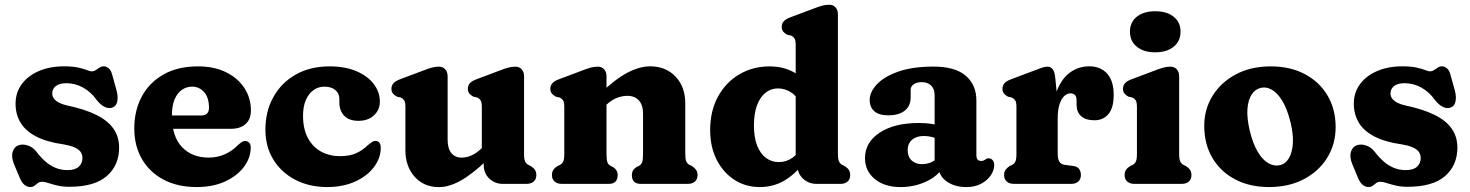

<svg xmlns="http://www.w3.org/2000/svg" viewBox="-20 -769 6148 803"><path d="M257.3 -421Q227.7 -421 213 -408.7Q198.4 -396.4 198.4 -378.6Q198.4 -365.9 205.9 -356.2Q213.5 -346.5 226.8 -339.5Q240.2 -332.6 258.3 -328.5Q334.9 -312.5 383.5 -288.2Q432.1 -263.9 455.1 -230Q478.2 -196.2 478.2 -151.8Q478.2 -77.8 426.9 -32.8Q375.6 12.2 269.6 12.2Q241.6 12.2 219.8 6.9Q198.1 1.7 182.3 -3.6Q166.6 -8.8 156 -8.8Q145.7 -8.8 138.5 -3.3Q131.3 2.2 124.2 7.7Q117.1 13.2 107 13.2Q93.4 13.2 82 3.8Q70.6 -5.5 62 -26.6L38.2 -83.6Q26.4 -113.5 33.1 -134.3Q39.7 -155.1 57.2 -161.4Q75.1 -167.6 96 -160.7Q116.9 -153.8 131.2 -135.8Q148.2 -113.2 167.7 -95.6Q187.2 -78 210.6 -67.8Q234 -57.6 262.4 -57.6Q294.3 -57.6 309.6 -71.9Q324.8 -86.3 324.8 -108.4Q324.8 -123.9 316.1 -135Q307.4 -146 289.7 -153.4Q272.1 -160.8 245.6 -165.2Q176.6 -174.9 132.3 -197.6Q87.9 -220.2 66.5 -255.1Q45.1 -289.9 45.1 -335.6Q45.1 -381.9 70.9 -417Q96.7 -452.1 142.4 -471.8Q188.1 -491.6 248 -491.6Q284.6 -491.6 307.8 -486.3Q331.1 -481.1 344.1 -475.8Q357.1 -470.6 362.6 -470.6Q372.4 -470.6 380.4 -475.8Q388.4 -481.1 396.2 -486.3Q404.1 -491.6 413.4 -491.6Q425.1 -491.6 434.9 -483.1Q444.7 -474.7 449.8 -454.6L468 -388.8Q474.4 -365 470.3 -344.2Q466.2 -323.5 446.6 -318.2Q431.7 -314.3 415.3 -323.2Q399 -332 384.4 -350.8Q360.9 -383.9 327.9 -402.5Q295 -421 257.3 -421Z M1029.4 -307.6Q1029.4 -270.2 1007.1 -250.2Q984.8 -230.2 944.2 -230.2H652.4V-286H820.8Q854 -286 854 -317.8Q854 -361.8 833.4 -384.2Q812.8 -406.6 783.6 -406.6Q760 -406.6 740.7 -393.3Q721.4 -380 710.2 -353.3Q699 -326.6 699 -285.8Q699 -198 741.1 -153.9Q783.3 -109.9 852.6 -109.9Q890.1 -109.9 921.4 -124.3Q952.8 -138.7 974.2 -161.5Q986.1 -171.9 993 -176Q1000 -180.1 1007 -179.3Q1015.4 -178.9 1022 -172.4Q1028.6 -166 1028.6 -150.9Q1028.1 -108.3 1000 -70.8Q971.9 -33.4 921.3 -10Q870.8 13.3 802.1 13.3Q722.9 13.3 664.3 -17.6Q605.7 -48.4 573.7 -103.7Q541.6 -159 541.6 -231.6Q541.6 -306.5 572.9 -365.1Q604.1 -423.7 663.8 -457.5Q723.4 -491.4 808.4 -491.4Q876.4 -491.4 926 -466.6Q975.6 -441.9 1002.5 -400.2Q1029.4 -358.6 1029.4 -307.6Z M1568.7 -343.8Q1568.7 -309.9 1544.2 -286.8Q1519.8 -263.7 1479.1 -263.7Q1439.5 -263.7 1419.4 -285.1Q1399.3 -306.4 1399.3 -340.1V-355.4Q1399.3 -378.8 1382.2 -392.7Q1365.1 -406.6 1336.3 -406.6Q1311.8 -406.6 1291.6 -392.5Q1271.5 -378.4 1259.4 -351.3Q1247.4 -324.2 1247.4 -284.9Q1247.4 -229.4 1267.8 -191.6Q1288.3 -153.8 1323.2 -134.8Q1358.2 -115.9 1401.9 -115.9Q1442.1 -115.9 1469.3 -128.1Q1496.6 -140.3 1518.4 -161.9Q1530.8 -171.9 1537.5 -176Q1544.2 -180.1 1550.8 -179.7Q1561.2 -179.3 1566.8 -172Q1572.5 -164.8 1572.4 -149.3Q1571.9 -106.7 1543.4 -69.4Q1515 -32.2 1464.7 -9.4Q1414.4 13.3 1348.3 13.3Q1273.7 13.3 1215.2 -17Q1156.8 -47.2 1123.4 -101.3Q1090 -155.4 1090 -227.2Q1090 -302.9 1123.1 -362.7Q1156.1 -422.5 1216.4 -456.9Q1276.7 -491.4 1358.5 -491.4Q1423.4 -491.4 1470.5 -471.3Q1517.6 -451.2 1543.1 -417.7Q1568.7 -384.3 1568.7 -343.8Z M2003.1 -79V-104.6L1995.1 -107.7V-321.4Q1995.1 -341.8 1989.7 -349.6Q1984.2 -357.4 1974.9 -361.4L1959.9 -364.6Q1949.6 -370.2 1943.1 -377.7Q1936.7 -385.2 1936.7 -397.4Q1936.7 -411.2 1945.1 -420.8Q1953.6 -430.4 1971.9 -437.2L2067.7 -473.2Q2089.6 -481.7 2104.5 -485.9Q2119.4 -490.2 2135.1 -490.2Q2152.1 -490.2 2161.9 -479Q2171.7 -467.8 2171.7 -450.2V-125.8Q2171.7 -102.9 2176.2 -93.8Q2180.8 -84.7 2188.7 -79.8L2199.3 -74.8Q2210.8 -68 2216.9 -59Q2223.1 -50 2223.1 -36.8Q2223.1 -19.7 2212.2 -9.8Q2201.4 0 2182.1 0H2082.3Q2049.6 0 2026.3 -22.2Q2003.1 -44.5 2003.1 -79ZM1675.5 -141.6V-321.4Q1675.5 -341.8 1670.1 -349.6Q1664.6 -357.4 1655.3 -361.4L1640.3 -364.6Q1630 -370.2 1623.6 -377.7Q1617.1 -385.2 1617.1 -397.4Q1617.1 -411.2 1625.6 -420.8Q1634 -430.4 1652.3 -437.2L1748.1 -473.2Q1770 -481.7 1784.9 -485.9Q1799.8 -490.2 1815.5 -490.2Q1832.5 -490.2 1842.3 -479Q1852.1 -467.8 1852.1 -450.2V-184.4Q1852.1 -147.8 1867.8 -128.8Q1883.5 -109.8 1910.9 -109.8Q1929.4 -109.8 1948.9 -117.6Q1968.5 -125.5 1989.7 -144.6L2008.7 -162.2L2042.5 -123.4L2018.1 -100.4Q1954 -39.6 1905.8 -13Q1857.5 13.6 1815.7 13.6Q1753.5 13.6 1714.5 -29.4Q1675.5 -72.5 1675.5 -141.6Z M2516.6 -450.2V-125.8Q2516.6 -100.5 2520.3 -90.6Q2524.1 -80.7 2532.8 -75.8L2544.2 -70Q2563.2 -58 2563.2 -36.8Q2563.2 0 2526.2 0H2329.4Q2310.6 0 2299.5 -9.8Q2288.4 -19.6 2288.4 -36.8Q2288.4 -50 2294.6 -59Q2300.8 -68 2312.2 -74.8L2323 -79.8Q2331.3 -84.7 2335.7 -93.8Q2340 -102.9 2340 -125.8V-321.4Q2340 -341.8 2334.6 -349.6Q2329.1 -357.4 2319.8 -361.4L2304.8 -364.6Q2294.5 -370.2 2288.1 -377.7Q2281.6 -385.2 2281.6 -397.4Q2281.6 -411.2 2290.1 -420.8Q2298.5 -430.4 2316.8 -437.2L2412.6 -473.2Q2434.5 -481.7 2449.4 -485.9Q2464.3 -490.2 2480 -490.2Q2497 -490.2 2506.8 -479Q2516.6 -467.8 2516.6 -450.2ZM2499 -315.8 2465.2 -354.6 2489.6 -377.6Q2555.1 -439.8 2605.4 -465.7Q2655.8 -491.6 2698.9 -491.6Q2764.6 -491.6 2805.3 -448.7Q2846 -405.9 2846 -336.4V-125.8Q2846 -102.9 2850.3 -93.6Q2854.7 -84.3 2863 -79.8L2873.6 -74.8Q2885 -67.2 2891.2 -58.6Q2897.4 -50 2897.4 -36.8Q2897.4 -19.6 2886.5 -9.8Q2875.7 0 2856.4 0H2659.6Q2622.6 0 2622.6 -36.8Q2622.6 -58 2641.6 -70L2653.2 -75.8Q2661.9 -80.7 2665.7 -90.6Q2669.4 -100.5 2669.4 -125.8V-293.6Q2669.4 -329.8 2652 -349Q2634.6 -368.2 2603.7 -368.2Q2583.9 -368.2 2562 -360.4Q2540.2 -352.6 2518 -332.6Z M3315.8 -100.8 3307.8 -104V-580.4Q3307.8 -600.8 3302.4 -608.6Q3296.9 -616.4 3287.6 -620.4L3272.6 -623.6Q3262.3 -628.8 3255.9 -636.5Q3249.4 -644.2 3249.4 -656.4Q3249.4 -670.2 3257.9 -679.8Q3266.3 -689.4 3284.6 -696.2L3380.4 -732.2Q3402.3 -740.7 3417.2 -744.9Q3432.1 -749.2 3447.8 -749.2Q3464.8 -749.2 3474.6 -738Q3484.4 -726.8 3484.4 -709.2V-125.8Q3484.4 -102.9 3488.9 -93.8Q3493.5 -84.7 3501.4 -79.8L3512 -74.8Q3523.4 -68 3529.6 -59Q3535.8 -50 3535.8 -36.8Q3535.8 -19.7 3524.9 -9.8Q3514.1 0 3494.8 0H3395Q3362.3 0 3339.1 -21.2Q3315.8 -42.5 3315.8 -73.4ZM2950.1 -224.7Q2950.1 -305 2982.9 -365Q3015.7 -425 3072.1 -458.1Q3128.5 -491.3 3198.9 -491.3Q3259.6 -491.3 3305.8 -463.6Q3352 -436 3383.1 -383L3336.1 -324.3Q3315.5 -365 3289.4 -382.1Q3263.3 -399.2 3233.5 -399.2Q3204.5 -399.2 3181.8 -381.3Q3159.1 -363.4 3146.1 -328.8Q3133.2 -294.1 3133.2 -244.2Q3133.2 -193.2 3146.9 -159.2Q3160.6 -125.2 3184.2 -108.1Q3207.9 -91.1 3237.6 -91.1Q3269.3 -91.1 3295.5 -110Q3321.8 -128.9 3341.5 -167.1L3371.4 -129.3Q3330.7 -63.1 3277.5 -24.8Q3224.3 13.4 3158.1 13.4Q3098.2 13.4 3051.3 -17.1Q3004.3 -47.6 2977.2 -101.2Q2950.1 -154.8 2950.1 -224.7Z M3904.9 -74.6V-89.4L3888.9 -95.6V-370.5Q3888.9 -396.2 3874.6 -410.9Q3860.2 -425.5 3835.2 -425.5Q3814.5 -425.5 3801.6 -416.6Q3788.7 -407.7 3788.7 -393.9V-362.1Q3788.7 -326.1 3764.2 -306.4Q3739.7 -286.7 3694.5 -286.7Q3655.9 -286.7 3636.6 -303.9Q3617.3 -321 3617.3 -351.1Q3617.3 -384 3647.1 -416.1Q3676.9 -448.2 3736.4 -469.3Q3795.9 -490.5 3884.2 -490.5Q3974.7 -490.5 4019.1 -452.2Q4063.5 -414 4063.5 -348.7V-117.2Q4063.5 -108.6 4068.2 -102.2Q4073 -95.9 4083.4 -95.9Q4089.9 -95.9 4093.7 -97.6Q4097.6 -99.4 4100.7 -101.7Q4103.5 -103.7 4106.4 -105.3Q4109.3 -107 4113.4 -107Q4125.1 -107 4131.6 -99Q4138.1 -91 4138.1 -78.8Q4138.1 -57 4123.7 -35.7Q4109.4 -14.4 4083.3 -0.5Q4057.2 13.4 4021.5 13.4Q3971.7 13.4 3938.3 -10.9Q3904.9 -35.3 3904.9 -74.6ZM3597.7 -107.1Q3597.7 -174 3659.2 -214.3Q3720.6 -254.6 3822.6 -254.6Q3852.2 -254.6 3877 -250.8Q3901.9 -247 3918.3 -240L3901.1 -187.6Q3887.7 -193.7 3873.6 -197Q3859.5 -200.2 3843 -200.2Q3812.5 -200.2 3794.3 -184.2Q3776.1 -168.2 3776.1 -141.3Q3776.1 -113.3 3792.8 -97.9Q3809.5 -82.5 3836.1 -82.5Q3858.8 -82.5 3878 -92Q3897.2 -101.6 3909.1 -116.3L3921.9 -64.9Q3895.2 -27.4 3847.6 -7Q3800 13.4 3746.7 13.4Q3679.3 13.4 3638.5 -20.3Q3597.7 -54 3597.7 -107.1Z M4380.9 -264Q4380.9 -341.1 4401.2 -391.6Q4421.5 -442.1 4456.5 -466.8Q4491.6 -491.6 4535.6 -491.6Q4582.8 -491.6 4610.3 -461.2Q4637.8 -430.8 4637.8 -372.4Q4637.8 -317.6 4615.7 -291.8Q4593.7 -266 4557.6 -266Q4520.6 -266 4501.6 -283.3Q4482.6 -300.5 4482.6 -330.2V-350Q4482.6 -365.1 4475.5 -371.9Q4468.5 -378.6 4456.9 -378.6Q4442.8 -378.6 4430.6 -367Q4418.4 -355.4 4411 -332.2Q4403.6 -308.9 4403.6 -274.4ZM4393.2 -445.4 4403.6 -342.8V-125.8Q4403.6 -104.5 4410.1 -93.3Q4416.7 -82.1 4431.8 -79.8L4468.8 -74.8Q4485.8 -72.6 4493.2 -62.3Q4500.6 -52 4500.6 -36.8Q4500.6 -19.6 4489.7 -9.8Q4478.9 0 4459.6 0H4220.4Q4201.6 0 4190.5 -9.8Q4179.4 -19.6 4179.4 -36.8Q4179.4 -50 4185.6 -58.8Q4191.8 -67.6 4203.2 -74.8L4214 -79.8Q4222.3 -84.3 4226.7 -93.6Q4231 -102.9 4231 -125.8V-321.4Q4231 -341.8 4225.6 -349.6Q4220.1 -357.4 4210.8 -361.4L4195.8 -364.6Q4185.5 -369.8 4179.1 -377.5Q4172.6 -385.2 4172.6 -397.4Q4172.6 -411.2 4181.1 -420.8Q4189.5 -430.4 4207.8 -437.2L4303.6 -473.2Q4322.7 -480.5 4336.2 -485.3Q4349.7 -490.2 4359.8 -490.2Q4373.6 -490.2 4382 -480.4Q4390.4 -470.6 4393.2 -445.4Z M4911.6 -450.2V-125.8Q4911.6 -102.9 4916.1 -93.8Q4920.7 -84.7 4928.6 -79.8L4939.2 -74.8Q4950.6 -68 4956.8 -59Q4963 -50 4963 -36.8Q4963 -19.6 4952.1 -9.8Q4941.3 0 4922 0H4724.4Q4705.6 0 4694.5 -9.8Q4683.4 -19.6 4683.4 -36.8Q4683.4 -50 4689.6 -59Q4695.8 -68 4707.2 -74.8L4718 -79.8Q4726.3 -84.7 4730.7 -93.8Q4735 -102.9 4735 -125.8V-321.4Q4735 -341.8 4729.6 -349.6Q4724.1 -357.4 4714.8 -361.4L4699.8 -364.6Q4689.5 -370.2 4683.1 -377.7Q4676.6 -385.2 4676.6 -397.4Q4676.6 -411.2 4685.1 -420.8Q4693.5 -430.4 4711.8 -437.2L4807.6 -473.2Q4829.5 -481.7 4844.4 -485.9Q4859.3 -490.2 4875 -490.2Q4892 -490.2 4901.8 -479Q4911.6 -467.8 4911.6 -450.2ZM4811.4 -550.2Q4763 -550.2 4734.4 -573.7Q4705.8 -597.1 4705.8 -636.8Q4705.8 -676 4734.4 -699Q4763 -722 4811.4 -722Q4860.1 -722 4888.7 -699Q4917.4 -676 4917.4 -636.8Q4917.4 -597.1 4888.7 -573.7Q4860.1 -550.2 4811.4 -550.2Z M5294.5 -491.4Q5376.2 -491.4 5437.2 -459Q5498.3 -426.7 5532.1 -369.5Q5566 -312.4 5566 -237.3Q5566 -166.1 5530.9 -109.4Q5495.9 -52.7 5433.2 -19.7Q5370.5 13.3 5287.9 13.3Q5206.6 13.3 5145.6 -18.9Q5084.5 -51.1 5050.5 -108.8Q5016.5 -166.5 5016.5 -242.9Q5016.5 -312.4 5051.6 -368.7Q5086.6 -425.1 5149.1 -458.2Q5211.6 -491.4 5294.5 -491.4ZM5332.9 -78.2Q5356.4 -83.7 5370.5 -107.2Q5384.6 -130.7 5387.1 -169.3Q5389.6 -208 5377.1 -258.2Q5364.1 -311.6 5344.1 -345.3Q5324.1 -378.9 5300.4 -393.1Q5276.6 -407.2 5252.2 -401.2Q5229.3 -396.1 5214.6 -373.4Q5199.9 -350.7 5197.1 -312.3Q5194.4 -273.9 5207.2 -221Q5220.3 -167.4 5240.3 -133.9Q5260.3 -100.5 5284.4 -86.6Q5308.6 -72.7 5332.9 -78.2Z M5854.3 -421Q5824.7 -421 5810 -408.7Q5795.4 -396.4 5795.4 -378.6Q5795.4 -365.9 5802.9 -356.2Q5810.5 -346.5 5823.8 -339.5Q5837.2 -332.6 5855.3 -328.5Q5931.9 -312.5 5980.5 -288.2Q6029.1 -263.9 6052.1 -230Q6075.2 -196.2 6075.2 -151.8Q6075.2 -77.8 6023.9 -32.8Q5972.6 12.2 5866.6 12.2Q5838.6 12.2 5816.8 6.9Q5795.1 1.7 5779.3 -3.6Q5763.6 -8.8 5753 -8.8Q5742.7 -8.8 5735.5 -3.3Q5728.3 2.2 5721.2 7.7Q5714.1 13.2 5704 13.2Q5690.4 13.2 5679 3.8Q5667.6 -5.5 5659 -26.6L5635.2 -83.6Q5623.4 -113.5 5630.1 -134.3Q5636.7 -155.1 5654.2 -161.4Q5672.1 -167.6 5693 -160.7Q5713.9 -153.8 5728.2 -135.8Q5745.2 -113.2 5764.7 -95.6Q5784.2 -78 5807.6 -67.8Q5831 -57.6 5859.4 -57.6Q5891.3 -57.6 5906.6 -71.9Q5921.8 -86.3 5921.8 -108.4Q5921.8 -123.9 5913.1 -135Q5904.4 -146 5886.7 -153.4Q5869.1 -160.8 5842.6 -165.2Q5773.6 -174.9 5729.3 -197.6Q5684.9 -220.2 5663.5 -255.1Q5642.1 -289.9 5642.1 -335.6Q5642.1 -381.9 5667.9 -417Q5693.7 -452.1 5739.4 -471.8Q5785.1 -491.6 5845 -491.6Q5881.6 -491.6 5904.8 -486.3Q5928.1 -481.1 5941.1 -475.8Q5954.1 -470.6 5959.6 -470.6Q5969.4 -470.6 5977.4 -475.8Q5985.4 -481.1 5993.2 -486.3Q6001.1 -491.6 6010.4 -491.6Q6022.1 -491.6 6031.9 -483.1Q6041.7 -474.7 6046.8 -454.6L6065 -388.8Q6071.4 -365 6067.3 -344.2Q6063.2 -323.5 6043.6 -318.2Q6028.7 -314.3 6012.3 -323.2Q5996 -332 5981.4 -350.8Q5957.9 -383.9 5924.9 -402.5Q5892 -421 5854.3 -421Z"/></svg>

Font: Fraunces SuperSoft 9pt
Style: Regular
Weight: 900
Version: Version 1.000;[b76b70a41]